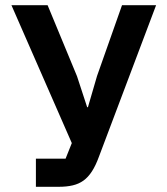

<svg xmlns="http://www.w3.org/2000/svg" viewBox="-20 -718 640 738"><path d="M118 -108H232L256 -168L24 -698H163L276 -425L315 -306H318L353 -426L449 -698H580L360 -115Q348 -82 333.5 -59.5Q319 -37 301 -24Q283 -11 259.5 -5.5Q236 0 206 0H118Z"/></svg>

Font: IBM Plex Mono SmBld
Style: Regular
Weight: 600
Monospace: yes
Designer: Mike Abbink, Paul van der Laan, Pieter van Rosmalen
Foundry: Bold Monday
Version: Version 2.3